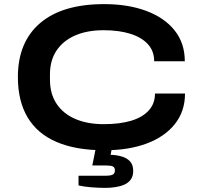

<svg xmlns="http://www.w3.org/2000/svg" viewBox="-20 -719 986 934"><path d="M488 12Q349 12 255 -28.5Q161 -69 114 -148.5Q67 -228 67 -344Q67 -514 175 -606.5Q283 -699 487 -699Q603 -699 691.5 -666Q780 -633 829.5 -571Q879 -509 879 -421H730Q730 -471 699 -504.5Q668 -538 613 -555Q558 -572 484 -572Q404 -572 345.5 -546.5Q287 -521 255 -473Q223 -425 223 -357V-332Q223 -263 255 -214.5Q287 -166 346 -140.5Q405 -115 485 -115Q562 -115 617.5 -131.5Q673 -148 703.5 -181.5Q734 -215 734 -264H880Q880 -178 831 -116Q782 -54 694 -21Q606 12 488 12ZM493 195Q459 195 423 192Q387 189 362 183V136H495Q515 136 527 131Q539 126 539 110Q539 96 529.5 91Q520 86 497 86H429L452 -28H530L518 34Q548 35 573 42.5Q598 50 613 66.5Q628 83 628 113Q628 138 616 154.5Q604 171 584 179.5Q564 188 540 191.5Q516 195 493 195Z"/></svg>

Font: Archivo SemiBold Expanded SemiBold
Style: Regular
Weight: 600
Width: 7
Version: Version 2.001